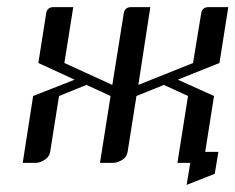

<svg xmlns="http://www.w3.org/2000/svg" viewBox="-20 -458 662 540"><path d="M43.9 0 73.2 -188 189.9 -233.9 87.9 -280.8 109.9 -420.9Q112.8 -438 130.9 -438H186L161.1 -280.8L295.9 -219.2L328.1 -420.9Q331.1 -438 349.1 -438H402.8L369.1 -219.2L522.9 -280.8L545.9 -420.9Q548.8 -438 566.9 -438H622.1L597.2 -280.8L480 -233.9L582 -188L557.1 -30.8H594.2L584 30.8L504.9 62L515.1 0H479L508.8 -188L440.9 -219.2L363.8 -188L338.9 -30.8Q336.4 -16.1 324.2 -8.8Q311 0 297.9 0H261.2L291 -188L223.1 -219.2L146 -188L121.1 -30.8Q118.7 -16.6 106 -8.8Q92.8 0 80.1 0Z"/></svg>

Font: Hhenum
Style: Italic
Weight: 400
Designer: T. Christopher White
Version: Version 1.0